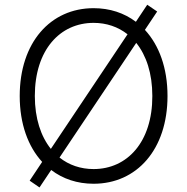

<svg xmlns="http://www.w3.org/2000/svg" viewBox="-20 -772 797 817"><path d="M148.1 25.6 197.8 -48.7C247.5 -10.7 308.9 9.9 378.2 9.9C562.1 9.9 692.8 -136 692.8 -363.6C692.8 -483 657 -579.5 596.6 -644.9L648.8 -723L606.5 -751.8L558.2 -679.3C508.2 -717 447.1 -737.2 378.2 -737.2C194.6 -737.2 63.9 -590.9 63.9 -363.6C63.9 -245 99.4 -148.4 159.4 -83.1L106.2 -3.2ZM628.2 -363.6C628.6 -168 521.7 -52.6 378.2 -52.6C323.2 -52.6 273.4 -69.6 233.3 -101.6L559.7 -589.5C602.6 -536.2 628.2 -459.5 628.2 -363.6ZM196.4 -138.5C153.8 -191.8 128.2 -268.1 128.2 -363.6C128.2 -559.7 235.4 -674.7 378.2 -674.7C432.9 -674.7 482.2 -658 522.7 -626.1Z"/></svg>

Font: Karasuma Gothic
Style: Light
Weight: 300
Designer: Rasmus Andersson / Ryoko Nishizuka
Foundry: rsms
Version: Version 1.00